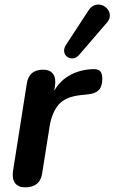

<svg xmlns="http://www.w3.org/2000/svg" viewBox="-20 -796 492 824"><path d="M88 8Q58 8 44.5 -10.5Q31 -29 36 -63L95 -437Q104 -497 165 -497Q194 -497 207.5 -479Q221 -461 216 -427L207 -371H197Q217 -430 263 -462.5Q309 -495 372 -499Q400 -501 409.5 -491Q419 -481 419 -458Q419 -425 404 -409.5Q389 -394 357 -391L328 -388Q261 -381 232 -347.5Q203 -314 193 -254L161 -52Q152 8 88 8ZM438 -698 320 -561Q308 -547 294 -545.5Q280 -544 269 -551.5Q258 -559 255.5 -573Q253 -587 263 -603L359 -750Q371 -769 387 -774Q403 -779 417.5 -774Q432 -769 441.5 -757Q451 -745 451.5 -729.5Q452 -714 438 -698Z"/></svg>

Font: Nunito Variable Extra Light
Style: Italic
Weight: 200
Italic angle: -9°
Designer: Vernon Adams
Foundry: Vernon Adams
Version: Version 3.602